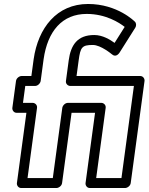

<svg xmlns="http://www.w3.org/2000/svg" viewBox="-20 -920 747 965"><path d="M463.4 -25 511.1 -378C513.2 -393.1 500.2 -403 489.5 -403H321.5C306.4 -403 294.6 -388.7 293.1 -378L245.4 -25H118.4L166.1 -378C168.2 -393.1 155.2 -403 144.5 -403H95.5L107 -488H156C171.1 -488 182.9 -502.3 184.4 -513L199.1 -621.9C219.3 -764.3 293.1 -850 415.9 -850C511.8 -850 579.9 -805.9 606.6 -784.8L555.9 -704.4C533 -720.7 496.2 -744 453.6 -744C368.6 -744 335.7 -693.3 325.4 -617L311.4 -513C309.3 -497.9 322.2 -488 333 -488H653L590.4 -25ZM410 0C408.5 10.7 416.5 25 431.6 25H608.6C619.3 25 635 15.1 637 0L706.4 -513C707.8 -523.7 699.9 -538 684.7 -538H364.7L375.4 -617C384.3 -682.7 391.8 -694 446.8 -694C486.6 -694 541.8 -647.6 541.8 -647.6C562 -629.3 577.5 -650.3 581.1 -655.9L660 -780.9C665.3 -789.4 666 -802.8 658.2 -810.7C656.7 -812.2 570.7 -900 422.7 -900C265.5 -900 171.5 -779.7 149.1 -622.1L137.7 -538H88.7C78 -538 62.4 -528.1 60.4 -513L42.1 -378C40.7 -367.3 48.6 -353 63.7 -353H112.7L65 0C63.5 10.7 71.5 25 86.6 25H263.6C274.3 25 290 15.1 292 0L339.7 -353H457.7Z"/></svg>

Font: Hussar Techniczny
Style: Bold 
Weight: 700
Foundry: Cannot Into Space Fonts
Version: Version 0.77